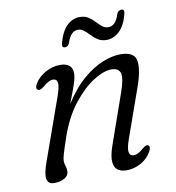

<svg xmlns="http://www.w3.org/2000/svg" viewBox="-75 -710 721 785"><g transform="rotate(-10 285.0 -317.0)"><path d="M88.5 -377.5Q76.5 -384 88 -404Q104 -430.5 133.5 -446.5Q163 -462.5 193.5 -462.5Q245 -462.5 245 -419Q245 -401 236.2 -375Q227.5 -349 207.5 -298Q246 -358.5 288.5 -394.8Q331 -431 371.5 -446.8Q412 -462.5 444.5 -462.5Q503 -462.5 509 -424Q515 -385.5 489.5 -315L419 -116Q405.5 -78.5 408.5 -62.5Q411.5 -46.5 427 -46.5Q436 -46.5 445.8 -51.2Q455.5 -56 468.5 -67.5Q483.5 -80.5 491.5 -76.5Q502.5 -70.5 492 -50.5Q477.5 -23.5 448.8 -7.2Q420 9 388.5 9Q309 9 348.5 -102.5L421 -309Q440.5 -364.5 434 -386.2Q427.5 -408 397.5 -408Q365 -408 321.2 -380Q277.5 -352 235.5 -297.8Q193.5 -243.5 167 -165Q151 -117.5 146 -100Q141 -82.5 141 -73Q141 -62 144.8 -52.2Q148.5 -42.5 148.5 -30Q148.5 -12 131.2 -1.5Q114 9 87 9Q63 9 58.2 -12.2Q53.5 -33.5 71 -81.5L161 -334.5Q176 -376 173.5 -392.2Q171 -408.5 154.5 -408.5Q138 -408.5 113 -386.5Q96.5 -373.5 88.5 -377.5ZM400 -530Q379.5 -530 364.8 -539.2Q350 -548.5 338.8 -560.8Q327.5 -573 316.2 -582.2Q305 -591.5 291 -591.5Q261 -591.5 246 -545Q240.5 -530 227 -530Q212.5 -530 218 -549.5Q230 -595.5 253.5 -618.5Q277 -641.5 307 -641.5Q328 -641.5 342.5 -632.2Q357 -623 368.2 -610.8Q379.5 -598.5 390.8 -589.2Q402 -580 416.5 -580Q446.5 -580 461 -626.5Q467 -641.5 480.5 -641.5Q494.5 -641.5 489.5 -622Q477.5 -575.5 453.8 -552.8Q430 -530 400 -530Z"/></g></svg>

Font: Fraunces 9pt Soft Light
Style: Italic
Weight: 300
Italic angle: -16°
Version: Version 1.000;[0bf87f6ff]